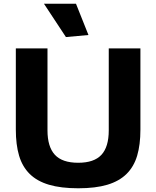

<svg xmlns="http://www.w3.org/2000/svg" viewBox="-20 -1001 839 1031"><path d="M334 -802 216 -981H388L455 -813ZM400 10Q307 10 243 -9Q179 -28 139.5 -67Q100 -106 82.5 -165Q65 -224 65 -305V-741H235V-301Q235 -213 274.5 -170Q314 -127 400 -127Q485 -127 524.5 -169.5Q564 -212 564 -301V-741H734V-305Q734 -224 716.5 -165Q699 -106 659.5 -67Q620 -28 556.5 -9Q493 10 400 10Z"/></svg>

Font: Encode Sans Normal
Style: Bold
Weight: 700
Designer: Pablo Impallari, Andres Torresi
Foundry: Pablo Impallari, Andres Torresi
Version: Version 1.000; ttfautohint (v1.00) -l 8 -r 50 -G 200 -x 14 -